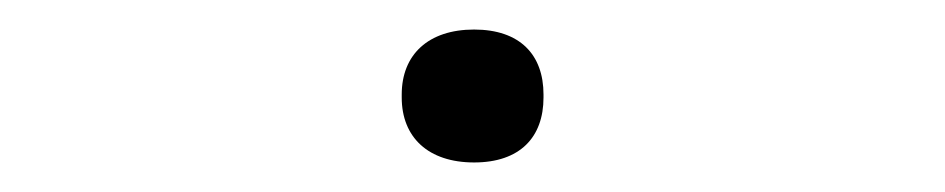

<svg xmlns="http://www.w3.org/2000/svg" viewBox="-20 -101 640 130"><path d="M252 -37V-35C252 -8 270 9 301 9C332 9 348 -8 348 -35V-37C348 -64 332 -81 301 -81C270 -81 252 -64 252 -37Z"/></svg>

Font: LT Wave Mono Light
Style: Regular
Weight: 300
Designer: Daniel Lyons
Version: Version 2.5 (Glyphs App)